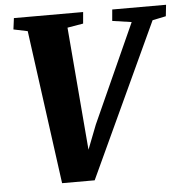

<svg xmlns="http://www.w3.org/2000/svg" viewBox="-53 -794 823 851"><g transform="rotate(-5 358.5 -369.0)"><path d="M189 4.5 96 -680 33.5 -693 40 -743H348L343.5 -692L273 -680L309 -247L324 -67.5L294 -70L360.5 -241L558.5 -680L473 -692.5L477.5 -743H717L711.5 -692.5L651.5 -680L334 4.5Z"/></g></svg>

Font: Merriweather 28pt Black
Style: Italic
Weight: 900
Italic angle: -7.8°
Version: Version 2.101